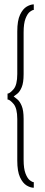

<svg xmlns="http://www.w3.org/2000/svg" viewBox="-20 -717 204 878"><path d="M134.5 141.5Q119 141.5 101.5 131Q84 120.5 71.5 93.5Q59 66.5 59 17.5V-172.5Q59 -222 41.8 -242Q24.5 -262 14.5 -262V-289Q24.5 -289 41.8 -308.8Q59 -328.5 59 -378.5V-573Q59 -623 71.8 -649.8Q84.5 -676.5 102.2 -686.8Q120 -697 134.5 -697V-671.5Q127.5 -671.5 116.5 -663Q105.5 -654.5 96.8 -632.2Q88 -610 88 -569V-378Q88 -338.5 79.2 -318Q70.5 -297.5 59.5 -288.8Q48.5 -280 42.5 -276Q48.5 -271.5 59.5 -262.5Q70.5 -253.5 79.2 -233Q88 -212.5 88 -173V13.5Q88 54.5 96.8 76.8Q105.5 99 116.5 107.5Q127.5 116 134.5 116Z"/></svg>

Font: Anybody Condensed ExtraLight
Style: Regular
Weight: 200
Width: 3
Designer: Tyler Finck
Foundry: Etcetera Type Company
Version: Version 1.010; ttfautohint (v1.8.3) -l 8 -r 50 -G 200 -x 14 